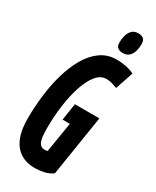

<svg xmlns="http://www.w3.org/2000/svg" viewBox="-227 -951 834 1024"><g transform="rotate(30 190.5 -439.5)"><path d="M181 10Q103 10 60 -42.5Q17 -95 17 -201Q17 -270 25.5 -342Q34 -414 53 -480Q72 -546 102 -598Q132 -650 174.5 -680Q217 -710 273 -710Q301 -710 329.5 -704.5Q358 -699 381 -687L344 -577Q331 -582 313.5 -587.5Q296 -593 276 -593Q241 -593 214.5 -560.5Q188 -528 169.5 -473Q151 -418 141.5 -349Q132 -280 132 -208Q132 -145 143 -123Q154 -101 177 -101Q182 -101 188 -101.5Q194 -102 196 -104L226 -288H181L197 -392H348L289 -20Q267 -3 237 3.5Q207 10 181 10ZM281 -756Q262 -756 250 -764.5Q238 -773 238 -798Q238 -818 243.5 -839Q249 -860 263 -874.5Q277 -889 301 -889Q321 -889 333 -880Q345 -871 345 -846Q345 -826 339.5 -805Q334 -784 320 -770Q306 -756 281 -756Z"/></g></svg>

Font: Georama ExtraCondensed
Style: Bold Italic
Weight: 700
Width: 2
Italic angle: -9°
Designer: Jean-Baptiste Levee
Foundry: Production Type
Version: Version 1.000